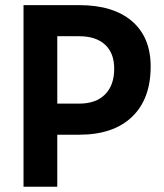

<svg xmlns="http://www.w3.org/2000/svg" viewBox="-20 -713 626 733"><path d="M69.8 0V-693.4H282.2Q412.6 -693.4 483.9 -632.1Q555.2 -570.8 555.2 -459Q555.2 -335 483.9 -266.8Q412.6 -198.7 282.2 -198.7H198.7V0ZM198.7 -317.4H282.2Q346.2 -317.4 381.1 -352.5Q416 -387.7 416 -450.7Q416 -510.3 381.1 -542.5Q346.2 -574.7 282.2 -574.7H198.7Z"/></svg>

Font: CaskaydiaMono NF
Style: Bold
Weight: 700
Designer: Aaron Bell
Foundry: Saja Typeworks
Version: Version 2111.001; ttfautohint (v1.8.4);Nerd Fonts 3.1.1